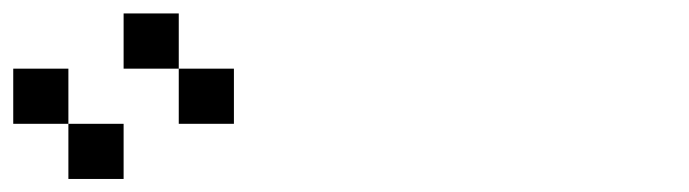

<svg xmlns="http://www.w3.org/2000/svg" viewBox="-20 -937 1040 290"><path d="M0 -750V-833.3H83.3V-750ZM83.3 -750H166.7V-666.7H83.3ZM250 -916.7V-833.3H166.7V-916.7ZM250 -833.3H333.3V-750H250Z"/></svg>

Font: GalmuriMono11 Regular
Style: Regular
Weight: 400
Designer: Lee Minseo (quiple)
Version: Version 2.399;hotconv 1.1.1;makeotfexe 2.6.0 DEVELOPMENT